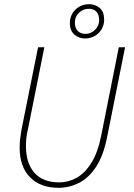

<svg xmlns="http://www.w3.org/2000/svg" viewBox="-20 -886 640 918"><path d="M260 12Q173 12 123.5 -38.5Q74 -89 74 -180Q74 -200 76 -219Q78 -238 82 -262L162 -660H192L114 -270Q108 -246 106 -226Q104 -206 104 -188Q104 -106 144.5 -60Q185 -14 264 -14Q307 -14 346.5 -36Q386 -58 417 -107.5Q448 -157 464 -238L548 -660H578L492 -230Q474 -140 438.5 -87Q403 -34 356.5 -11Q310 12 260 12ZM386 -702Q358 -702 336 -720.5Q314 -739 314 -776Q314 -801 326 -821.5Q338 -842 359 -854Q380 -866 406 -866Q435 -866 456.5 -848Q478 -830 478 -792Q478 -767 466 -746.5Q454 -726 433 -714Q412 -702 386 -702ZM388 -724Q414 -724 434 -743Q454 -762 454 -790Q454 -816 441 -830Q428 -844 404 -844Q378 -844 358 -825.5Q338 -807 338 -778Q338 -753 351.5 -738.5Q365 -724 388 -724Z"/></svg>

Font: Source Code Pro ExtraLight ExtraLight
Style: Italic
Weight: 250
Italic angle: -11°
Monospace: yes
Version: Version 1.016;hotconv 1.0.116;makeotfexe 2.5.65601